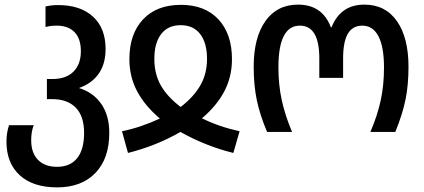

<svg xmlns="http://www.w3.org/2000/svg" viewBox="-20 -571 1837 831"><path d="M8 42Q8 4 19 -29H126Q115 -2 115 36Q115 91 144.5 121Q174 151 227 151Q284 151 314 113.5Q344 76 344 4Q344 -68 308 -105Q272 -142 205 -142H183V-229H207Q266 -229 298 -261Q330 -293 330 -349Q330 -404 302.5 -432Q275 -460 226 -460Q198 -460 177 -454V-543Q202 -549 232 -549Q328 -549 382.5 -499Q437 -449 437 -359Q437 -295 407.5 -252.5Q378 -210 322 -190Q384 -171 418.5 -121Q453 -71 453 4Q453 115 393 177.5Q333 240 227 240Q123 240 65.5 187.5Q8 135 8 42Z M508 -3Q588 -19 672 -58Q607 -113 573.5 -176Q540 -239 540 -315Q540 -424 599 -487Q658 -550 763 -550Q867 -550 925.5 -487Q984 -424 984 -315Q984 -239 951 -176Q918 -113 854 -59Q929 -22 1017 -3L990 91Q869 61 761 0Q657 60 534 91ZM876 -316Q876 -385 846.5 -423.5Q817 -462 762 -462Q707 -462 677.5 -423.5Q648 -385 648 -316Q648 -251 676 -201.5Q704 -152 762 -108Q820 -153 848 -203Q876 -253 876 -316Z M1078 -282Q1078 -408 1128.5 -479.5Q1179 -551 1270 -551Q1375 -551 1412 -453H1415Q1454 -551 1557 -551Q1648 -551 1698 -479.5Q1748 -408 1748 -282Q1748 -203 1735 -139.5Q1722 -76 1691 0H1583Q1613 -69 1627.5 -135.5Q1642 -202 1642 -279Q1642 -368 1618 -414Q1594 -460 1548 -460Q1506 -460 1485.5 -425Q1465 -390 1465 -318V-234H1362V-318Q1362 -460 1278 -460Q1185 -460 1185 -280Q1185 -204 1199.5 -137.5Q1214 -71 1244 0H1136Q1105 -73 1091.5 -137.5Q1078 -202 1078 -282Z"/></svg>

Font: Noto Sans Georgian Medium Narrow
Style: Regular
Weight: 500
Width: 4
Designer: Monotype Design team
Foundry: Monotype Imaging Inc.
Version: Version 1.000